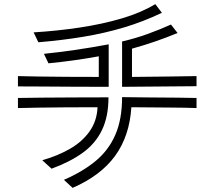

<svg xmlns="http://www.w3.org/2000/svg" viewBox="-20 -840 1040 931"><path d="M765 -778Q675 -735 581.5 -707Q488 -679 386 -662Q284 -645 166 -635L143 -683Q257 -690 367 -706.5Q477 -723 571.5 -751Q666 -779 733 -820ZM572 -639Q634 -653 695 -675Q756 -697 809 -721L841 -680Q735 -636 620 -604V-467Q718 -468 802 -469Q886 -470 933 -471V-422L572 -419ZM459 -567Q399 -556 338 -547.5Q277 -539 215 -533L193 -579Q262 -586 341.5 -597.5Q421 -609 507 -625V-419Q420 -419 335 -419.5Q250 -420 180 -420.5Q110 -421 67 -421V-471Q103 -470 164 -469Q225 -468 301 -467.5Q377 -467 459 -467ZM933 -316Q886 -318 801 -318.5Q716 -319 617 -320Q608 -180 538 -84Q468 12 332 71L290 32Q382 -8 444.5 -60Q507 -112 539.5 -187Q572 -262 572 -369Q637 -368 706 -367.5Q775 -367 835.5 -366.5Q896 -366 933 -365ZM185 -63Q259 -84 318.5 -118Q378 -152 414 -202.5Q450 -253 453 -320Q373 -320 298 -319.5Q223 -319 163 -318Q103 -317 67 -316V-365Q111 -366 182 -366.5Q253 -367 337.5 -367.5Q422 -368 506 -368Q506 -275 474.5 -209.5Q443 -144 381.5 -99.5Q320 -55 230 -22Z"/></svg>

Font: Train One
Style: Regular
Weight: 400
Designer: Fontworks Inc.
Foundry: Fontworks Inc.
Version: Version 1.100